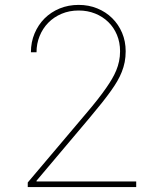

<svg xmlns="http://www.w3.org/2000/svg" viewBox="-20 -757 661 777"><path d="M92.3 -18.5 325.3 -294Q353 -326.3 374.1 -353.2Q395.2 -380 410.5 -402.3Q422.6 -419.7 432.7 -436.8Q442.8 -453.8 450.3 -471.8Q457.7 -489.7 461.8 -508.9Q465.9 -528.1 465.9 -549.7Q465.9 -585.6 453.3 -615.8Q440.7 -646 418.3 -667.8Q396 -689.6 365.2 -702.1Q334.5 -714.5 298.3 -714.5Q260.7 -714.5 229.2 -701.2Q197.8 -687.9 175.2 -664.8Q152.7 -641.7 140.3 -611Q127.8 -580.3 127.8 -545.5H105.1Q105.1 -586.6 119.9 -621.6Q134.6 -656.6 160.3 -682.4Q186.1 -708.1 221.4 -722.7Q256.7 -737.2 298.3 -737.2Q338.8 -737.2 373.6 -723Q408.4 -708.8 433.9 -683.6Q459.5 -658.4 474.1 -624.1Q488.6 -589.8 488.6 -549.7Q488.6 -526.3 484.6 -505.7Q480.5 -485.1 472.8 -465.9Q465.2 -446.7 454.5 -428.4Q443.9 -410.2 430.4 -391.3Q414.4 -368.6 392.4 -340.9Q370.4 -313.2 342.3 -279.8L127.8 -25.6V-22.7H531.2V0H92.3Z"/></svg>

Font: Inter P Thin
Style: Regular
Weight: 100
Designer: Rasmus Andersson
Foundry: rsms
Version: Version 3.018;git-588b23468